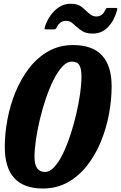

<svg xmlns="http://www.w3.org/2000/svg" viewBox="-20 -1010 658 1044"><path d="M167.5 -157.5Q167.5 -75 224.5 -75Q250.5 -75 275.5 -102.2Q300.5 -129.5 322.5 -175.2Q344.5 -221 363 -277Q381.5 -333 395 -391.5Q408.5 -450 415.8 -502.5Q423 -555 423 -593Q423 -635.5 411.8 -655.2Q400.5 -675 371 -675Q344 -675 318.8 -647.8Q293.5 -620.5 270.8 -574.8Q248 -529 229 -473Q210 -417 196.2 -358.5Q182.5 -300 175 -247.5Q167.5 -195 167.5 -157.5ZM213 15Q6 15 6 -211Q6 -284.5 20.8 -362.2Q35.5 -440 65.2 -511.8Q95 -583.5 139.5 -640.8Q184 -698 243.5 -731.5Q303 -765 378 -765Q587 -765 587 -539.5Q587 -465.5 572.2 -387.8Q557.5 -310 527.8 -238.2Q498 -166.5 453.2 -109.2Q408.5 -52 348.2 -18.5Q288 15 213 15ZM485 -827.5Q449.5 -827.5 430.2 -839.2Q411 -851 396.5 -864.5Q383 -877 370.5 -886.8Q358 -896.5 337.5 -896.5Q319.5 -896.5 306.5 -885.5Q293.5 -874.5 286.5 -857Q281.5 -850 272.5 -850H231.5Q222.5 -850 222.2 -853.8Q222 -857.5 224.5 -865Q234.5 -897 254.2 -925.2Q274 -953.5 301.5 -971.5Q329 -989.5 362.5 -989.5Q398 -989.5 415.8 -978Q433.5 -966.5 447 -952.5Q459 -940.5 472.8 -930.5Q486.5 -920.5 504.5 -920.5Q537 -920.5 552.5 -956Q555.5 -961.5 557.8 -964.2Q560 -967 567 -967H610Q616.5 -967 617.5 -964.5Q618.5 -962 617 -956Q602.5 -900.5 568.5 -864Q534.5 -827.5 485 -827.5Z"/></svg>

Font: Besley* Condensed
Style: Bold Italic
Weight: 700
Width: 3
Italic angle: -13°
Designer: Owen Earl
Foundry: indestructible type*
Version: Version 3.000; ttfautohint (v1.8.3)